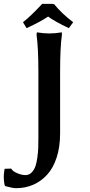

<svg xmlns="http://www.w3.org/2000/svg" viewBox="-136 -821 476 1010"><path d="M65.9 -98.1V-442.9Q65.9 -568.8 56.2 -639.2L58.1 -650.9Q93.8 -645 123 -645Q153.3 -645 189 -650.9L189.9 -639.2Q180.2 -574.2 180.2 -442.9V-119.1Q180.2 -48.3 162.1 7.3Q144 63 112.1 97.9Q80.1 132.8 38.6 150.9Q-2.9 168.9 -51.8 168.9Q-68.8 168.9 -107.9 158.2L-111.8 152.8Q-116.2 130.9 -116.2 108.9Q-116.2 92.8 -111.8 66.9L-77.1 65.9Q-69.3 80.1 -45.4 90.1Q-21.5 100.1 -2 100.1Q16.6 100.1 29.8 86.9Q43 73.7 49.8 55.2Q56.6 36.6 60.5 7.3Q64.5 -22 65.2 -44.4Q65.9 -66.9 65.9 -98.1ZM137.2 -800.8 148.9 -798.8Q188.5 -750 249 -704.1L226.1 -672.9Q148.9 -709.5 117.2 -733.9Q79.6 -708 3.9 -672.9L-15.1 -704.1Q27.8 -737.8 85.9 -800.8Z"/></svg>

Font: Linear Smooth
Style: Bold
Weight: 700
Designer: Philipp H. Poll, Flanker
Foundry: Philipp H. Poll, reworked by Flanker
Version: Version 1.061 | FøM Fix